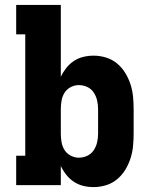

<svg xmlns="http://www.w3.org/2000/svg" viewBox="-20 -755 640 783"><path d="M362 8Q340 8 319.5 3Q299 -2 281.5 -13.5Q264 -25 250.5 -42Q237 -59 228 -78V0H46V-120H83V-615H46V-735H228V-442Q237 -461 250.5 -478Q264 -495 281.5 -506.5Q299 -518 319.5 -523Q340 -528 362 -528Q387 -528 412 -520.5Q437 -513 457 -496.5Q477 -480 490.5 -458Q504 -436 512 -411.5Q520 -387 522.5 -361.5Q525 -336 525 -310V-210Q525 -184 522.5 -158.5Q520 -133 512 -108.5Q504 -84 490.5 -62Q477 -40 457 -23.5Q437 -7 412 0.5Q387 8 362 8ZM301 -112Q319 -112 335.5 -119.5Q352 -127 362 -142Q372 -157 376 -174.5Q380 -192 380 -210V-310Q380 -328 376 -345.5Q372 -363 362 -378Q352 -393 335.5 -400.5Q319 -408 301 -408Q284 -408 268 -399.5Q252 -391 243 -376.5Q234 -362 231 -344.5Q228 -327 228 -310V-210Q228 -193 231 -175.5Q234 -158 243 -143.5Q252 -129 268 -120.5Q284 -112 301 -112Z"/></svg>

Font: Iosevka Etoile Heavy
Style: Regular
Weight: 900
Designer: Belleve Invis
Foundry: Belleve Invis
Version: Version 22.1.2; ttfautohint (v1.8.4)